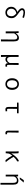

<svg xmlns="http://www.w3.org/2000/svg" viewBox="3466 -4315 1068 8040"><g transform="rotate(90 4000.0 -295.0)"><path d="M505.9 -54.7Q581.1 -54.7 620.6 -105.5Q660.2 -156.2 660.2 -242.2Q660.2 -306.6 628.4 -354Q596.7 -401.4 537.1 -447.3Q446.3 -426.8 395.5 -371.1Q344.7 -315.4 344.7 -235.4Q344.7 -154.3 392.6 -104.5Q440.4 -54.7 505.9 -54.7ZM730.5 -764.6 709 -699.2Q583 -745.1 497.1 -745.1Q449.2 -745.1 425.8 -728Q402.3 -710.9 402.3 -684.6Q402.3 -671.9 406.2 -660.2Q410.2 -648.4 419.9 -635.3Q429.7 -622.1 438 -612.8Q446.3 -603.5 464.8 -588.9Q483.4 -574.2 494.1 -565.9Q504.9 -557.6 529.8 -540Q554.7 -522.5 566.4 -513.7Q607.4 -483.4 633.3 -460.4Q659.2 -437.5 686.5 -403.8Q713.9 -370.1 727.1 -330.6Q740.2 -291 740.2 -244.1Q740.2 -127.9 677.2 -57.6Q614.3 12.7 503.9 12.7Q407.2 12.7 335.9 -54.7Q264.6 -122.1 264.6 -232.4Q264.6 -327.1 324.2 -393.6Q383.8 -460 479.5 -489.3Q404.3 -542 364.3 -587.4Q324.2 -632.8 324.2 -689.5Q324.2 -741.2 368.2 -774.9Q412.1 -808.6 499 -808.6Q597.7 -808.6 730.5 -764.6Z M1712.9 199.2H1630.9Q1636.7 -66.4 1636.7 -333Q1636.7 -412.1 1615.2 -447.8Q1593.8 -483.4 1544.9 -483.4Q1497.1 -483.4 1460.9 -455.6Q1424.8 -427.7 1376 -355.5V0H1294.9V-394.5Q1294.9 -476.6 1287.1 -540H1361.3L1369.1 -423.8H1372.1Q1453.1 -553.7 1567.4 -553.7Q1642.6 -553.7 1677.7 -501Q1712.9 -448.2 1712.9 -342.8Z M2284.2 199.2V-540H2365.2V-207Q2365.2 -57.6 2469.7 -57.6Q2511.7 -57.6 2546.9 -80.1Q2582 -102.5 2619.1 -167V-540H2701.2Q2700.2 -489.3 2698.7 -397Q2697.3 -304.7 2696.3 -231Q2695.3 -157.2 2695.3 -96.7Q2695.3 -54.7 2733.4 -54.7Q2748 -54.7 2766.6 -60.5L2777.3 1Q2752 12.7 2716.8 12.7Q2672.9 12.7 2650.9 -12.2Q2628.9 -37.1 2625 -93.8H2623Q2563.5 10.7 2468.8 10.7Q2390.6 10.7 2358.4 -43.9Q2358.4 98.6 2365.2 199.2Z M3255.9 -268.6Q3255.9 -400.4 3325.7 -477.1Q3395.5 -553.7 3500 -553.7Q3604.5 -553.7 3673.8 -477.1Q3743.2 -400.4 3743.2 -268.6Q3743.2 -137.7 3673.8 -62.5Q3604.5 12.7 3500 12.7Q3395.5 12.7 3325.7 -62.5Q3255.9 -137.7 3255.9 -268.6ZM3500 -54.7Q3574.2 -54.7 3616.7 -112.8Q3659.2 -170.9 3659.2 -268.6Q3659.2 -367.2 3616.7 -426.3Q3574.2 -485.4 3500 -485.4Q3425.8 -485.4 3382.8 -426.3Q3339.8 -367.2 3339.8 -268.6Q3339.8 -169.9 3382.3 -112.3Q3424.8 -54.7 3500 -54.7Z M4564.5 12.7Q4507.8 12.7 4483.4 -18.6Q4459 -49.8 4459 -115.2V-472.7H4275.4V-535.2L4352.5 -540H4723.6V-472.7H4539.1Q4535.2 -304.7 4535.2 -109.4Q4535.2 -54.7 4581.1 -54.7Q4593.8 -54.7 4632.8 -63.5L4645.5 -1Q4606.4 12.7 4564.5 12.7Z M5547.9 12.7Q5498 12.7 5475.1 -16.1Q5452.1 -44.9 5452.1 -103.5V-540H5533.2Q5532.2 -489.3 5530.8 -397Q5529.3 -304.7 5528.3 -231Q5527.3 -157.2 5527.3 -96.7Q5527.3 -54.7 5564.5 -54.7Q5579.1 -54.7 5596.7 -60.5L5608.4 1Q5583 12.7 5547.9 12.7Z M6773.4 0 6684.6 8.8Q6585 -106.4 6497.1 -273.4Q6459 -222.7 6442.4 -198.2Q6401.4 -142.6 6398.4 -28.3V0H6323.2V-394.5Q6323.2 -488.3 6312.5 -540H6392.6Q6402.3 -504.9 6402.3 -415V-236.3H6406.2Q6474.6 -356.4 6561.5 -443.8Q6648.4 -531.2 6731.4 -553.7L6738.3 -476.6Q6649.4 -444.3 6547.9 -333Q6587.9 -251 6649.9 -159.2Q6711.9 -67.4 6773.4 0Z M7540 -530.3Q7630.9 -530.3 7671.9 -479Q7712.9 -427.7 7712.9 -309.6V219.7H7637.7V-299.8Q7637.7 -398.4 7610.8 -434.1Q7584 -469.7 7519.5 -469.7Q7465.8 -469.7 7418 -424.3Q7370.1 -378.9 7370.1 -330.1V0H7293V-519.5H7365.2L7366.2 -442.4H7368.2Q7440.4 -530.3 7540 -530.3ZM7523.4 -756.8H7625L7484.4 -589.8H7410.2Z"/></g></svg>

Font: Gen Shin Gothic Monospace Normal
Style: Regular
Weight: 350
Designer: [Source Han Sans]
Ryoko NISHIZUKA  (kana & ideographs); Paul D. Hunt (Latin, Greek & Cyrillic); Wenlong ZHANG  (bopomofo
Version: Version 1.002.20150607